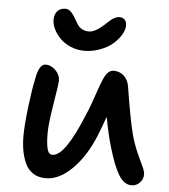

<svg xmlns="http://www.w3.org/2000/svg" viewBox="-55 -868 776 882"><g transform="rotate(5 333.5 -427.0)"><path d="M313 -633.8Q280.3 -633.8 251 -646.2Q221.7 -658.7 202.4 -678.2Q183.1 -697.8 172.1 -720.2Q161.1 -742.7 161.1 -763.2Q161.1 -789.6 174.8 -804.2Q188.5 -818.8 210.9 -818.8Q226.1 -818.8 238 -806.2Q250 -793.5 264.2 -768.1Q272.9 -752.4 278.8 -744.9Q284.7 -737.3 297.1 -730.7Q309.6 -724.1 327.1 -724.1Q355.5 -724.1 395 -759.8Q397.5 -762.2 404.3 -768.6Q411.1 -774.9 414.1 -777.3Q417 -779.8 422.9 -784.9Q428.7 -790 432.6 -792Q436.5 -793.9 441.7 -796.9Q446.8 -799.8 451.7 -800.8Q456.5 -801.8 461.9 -801.8Q478 -801.8 486.6 -792Q495.1 -782.2 495.1 -766.1Q495.1 -746.1 481.4 -723.1Q467.8 -700.2 444.6 -680.2Q421.4 -660.2 386.2 -647Q351.1 -633.8 313 -633.8ZM188 -35.2Q153.8 -35.2 129.6 -51Q105.5 -66.9 93 -94.7Q80.6 -122.6 75.2 -153.1Q69.8 -183.6 69.8 -220.2Q69.8 -270 80.1 -354.5Q90.3 -439 100.1 -482.9Q112.3 -555.2 143.1 -555.2Q168.5 -555.2 189.2 -534.4Q210 -513.7 210 -486.8Q210 -471.2 194.6 -378.9Q179.2 -286.6 179.2 -242.2Q179.2 -198.2 185.3 -171.6Q191.4 -145 210 -145Q266.6 -145 344.2 -334Q357.9 -364.3 371.1 -401.6Q384.3 -439 392.6 -463.4Q400.9 -487.8 410.4 -510Q419.9 -532.2 431.2 -543.2Q442.4 -554.2 457 -554.2Q485.4 -554.2 504.9 -535.6Q524.4 -517.1 528.8 -486.8Q551.3 -343.8 568.8 -274.9Q580.6 -229.5 598.1 -189.7Q615.7 -149.9 626.5 -127.7Q637.2 -105.5 637.2 -91.8Q637.2 -69.3 621.3 -53.2Q605.5 -37.1 584 -37.1Q548.8 -37.1 523.7 -79.1Q498.5 -121.1 474.1 -206.1Q458 -260.7 442.9 -340.8Q430.2 -302.7 410.2 -252.9Q371.1 -155.8 311 -95.5Q251 -35.2 188 -35.2Z"/></g></svg>

Font: Shantell Sans Bouncy
Style: Regular
Weight: 500
Designer: Stephen Nixon, Anya Danilova, Shantell Martin
Foundry: Arrow Type
Version: Version 1.006;[9816181b4]